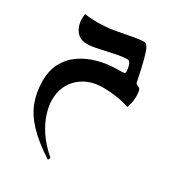

<svg xmlns="http://www.w3.org/2000/svg" viewBox="-213 -520 1068 1168"><g transform="rotate(30 321.5 64.0)"><path d="M454 -393Q469 -393 480.5 -372.5Q492 -352 505.5 -300.5Q519 -249 538 -156Q540 -146 554.5 -140.5Q569 -135 572 -127Q575 -120 576.5 -108.5Q578 -97 578 -77Q578 -57 573 -32.5Q568 -8 563 2Q520 -13 473 -20Q426 -27 378 -27Q305 -27 252.5 2.5Q200 32 172 81Q144 130 144 191Q144 235 160.5 287.5Q177 340 214 395.5Q251 451 312 503Q312 513 304 521Q203 456 144.5 394Q86 332 61.5 265.5Q37 199 37 121Q37 46 67 -8.5Q97 -63 148.5 -97.5Q200 -132 264 -149Q328 -166 396 -166Q437 -166 444 -168.5Q451 -171 451 -180Q451 -191 448 -207.5Q445 -224 438.5 -237Q432 -250 420 -250Q392 -250 357 -243.5Q322 -237 285.5 -228.5Q249 -220 216 -213.5Q183 -207 157 -207Q120 -207 97.5 -225.5Q75 -244 65 -271Q55 -298 55 -323Q55 -328 55.5 -340Q56 -352 58 -359Q72 -357 93 -355Q114 -353 151 -353Q207 -353 265.5 -363Q324 -373 374 -383Q424 -393 454 -393Z"/></g></svg>

Font: Ruwudu
Style: Bold
Weight: 700
Designer: Becca Hirsbrunner Spalinger
Foundry: SIL International
Version: Version 3.000